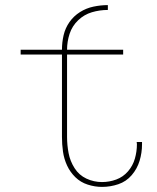

<svg xmlns="http://www.w3.org/2000/svg" viewBox="-20 -725 616 753"><path d="M380 8Q413 8 444 -2.5Q475 -13 496.5 -38Q518 -63 527.5 -94.5Q537 -126 537 -159Q537 -163 537 -168H516Q517 -164 517 -160Q517 -131 509 -103Q501 -75 482 -53Q463 -31 436 -21Q409 -11 380 -11Q348 -11 319 -24.5Q290 -38 272.5 -65.5Q255 -93 249 -124.5Q243 -156 243 -188V-511H463V-530H243Q243 -562 253 -592.5Q263 -623 286.5 -645.5Q310 -668 340.5 -677Q371 -686 403 -686V-705Q375 -705 346.5 -699Q318 -693 293.5 -677.5Q269 -662 252.5 -638.5Q236 -615 229.5 -587Q223 -559 223 -530H61V-511H223V-188Q223 -159 227 -130.5Q231 -102 243 -76Q255 -50 275.5 -30Q296 -10 324 -1Q352 8 380 8Z"/></svg>

Font: Iosevka Sparkle Thin
Style: Regular
Weight: 100
Designer: Belleve Invis
Foundry: Belleve Invis
Version: Version 4.5.0; ttfautohint (v1.8.3)